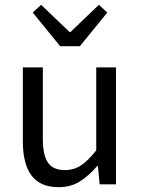

<svg xmlns="http://www.w3.org/2000/svg" viewBox="-20 -766 584 798"><path d="M224 12Q147 12 111 -36.5Q75 -85 75 -178V-486H158V-189Q158 -121 179.5 -90Q201 -59 249 -59Q287 -59 316.5 -78.5Q346 -98 380 -141V-486H462V0H394L387 -76H384Q350 -36 312 -12Q274 12 224 12ZM230 -574 116 -714 151 -746 269 -633H273L391 -746L426 -714L312 -574Z"/></svg>

Font: .
Style: 
Weight: 400
Designer: Paul D. Hunt, Dalton Maag
Foundry: Dalton Maag Ltd
Version: Version 1.200